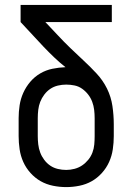

<svg xmlns="http://www.w3.org/2000/svg" viewBox="-20 -755 540 783"><path d="M250 8Q223 8 196 2.5Q169 -3 146 -16Q123 -29 104.5 -49.5Q86 -70 75 -94.5Q64 -119 60 -146Q56 -173 56 -200V-273Q56 -299 60 -325.5Q64 -352 75 -376.5Q86 -401 103.5 -421.5Q121 -442 144 -455.5Q167 -469 193.5 -474.5Q220 -480 247 -481Q223 -500 201 -521Q179 -542 158 -564L64 -665V-735H436V-665H165L215 -612Q240 -585 267 -559Q294 -533 321.5 -507.5Q349 -482 374.5 -454.5Q400 -427 416.5 -393.5Q433 -360 438.5 -322.5Q444 -285 444 -248V-200Q444 -173 440 -146Q436 -119 425 -94.5Q414 -70 395.5 -49.5Q377 -29 354 -16Q331 -3 304 2.5Q277 8 250 8ZM250 -62Q267 -62 284 -66.5Q301 -71 315 -80.5Q329 -90 340 -103.5Q351 -117 357 -133Q363 -149 364.5 -166Q366 -183 366 -200V-273Q366 -290 364 -307Q362 -324 356 -340Q350 -356 339.5 -369.5Q329 -383 315 -393Q301 -403 284 -406.5Q267 -410 250 -410Q233 -410 216 -406Q199 -402 185 -392.5Q171 -383 160.5 -369Q150 -355 144 -339.5Q138 -324 136 -307Q134 -290 134 -273V-200Q134 -183 136 -166Q138 -149 144 -133Q150 -117 160.5 -103Q171 -89 185 -79.5Q199 -70 216 -66Q233 -62 250 -62Z"/></svg>

Font: Iosevka Term SS14
Style: Regular
Weight: 400
Monospace: yes
Designer: Belleve Invis
Foundry: Belleve Invis
Version: Version 24.1.1; ttfautohint (v1.8.4)